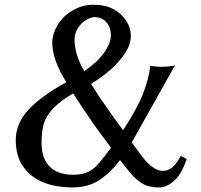

<svg xmlns="http://www.w3.org/2000/svg" viewBox="-20 -778 855 816"><path d="M261.7 -428.7Q202.1 -524.4 202.1 -596.7Q202.1 -631.8 223.6 -669.4Q245.1 -707 286.6 -732.4Q328.1 -757.8 377.4 -757.8Q426.8 -757.8 460.9 -739.7Q495.1 -721.7 515.6 -690.9Q536.1 -660.2 536.1 -625Q536.1 -589.8 512.7 -553.7Q465.8 -481.4 367.2 -421.9L402.3 -366.2Q454.1 -290 502.9 -224.6Q561.5 -313.5 586.4 -376Q611.3 -438.5 618.2 -494.1L619.1 -499Q638.7 -494.1 667 -494.1Q696.3 -494.1 723.6 -500L540 -172.9L577.1 -122.1Q627.9 -51.8 671.9 -51.8Q715.8 -51.8 746.1 -112.3L748 -115.2L773.4 -102.5Q752 -38.1 720.2 -9.8Q688.5 18.6 656.2 18.6Q607.4 18.6 577.6 -2.4Q547.9 -23.4 519.5 -60.5L490.2 -97.7Q450.2 -44.9 403.3 -13.2Q356.4 18.6 288.1 18.6Q219.7 18.6 166.5 -2Q113.3 -22.5 80.1 -67.9Q46.9 -113.3 46.9 -182.6Q46.9 -252 99.1 -309.6Q151.4 -367.2 261.7 -428.7ZM175.8 -89.8Q209 -35.2 290 -35.2Q330.1 -35.2 355.5 -47.9Q380.9 -60.5 402.3 -86.4Q423.8 -112.3 452.1 -150.4Q373 -252 291 -380.9Q185.5 -320.3 166 -251Q156.2 -216.8 156.7 -168.5Q157.2 -120.1 175.8 -89.8ZM296.9 -609.4Q296.9 -546.9 337.9 -475.6Q391.6 -511.7 421.4 -552.7Q451.2 -593.8 451.2 -627.4Q451.2 -661.1 432.6 -683.1Q414.1 -705.1 380.9 -705.1Q367.2 -705.1 347.2 -693.8Q327.1 -682.6 312 -659.7Q296.9 -636.7 296.9 -609.4Z"/></svg>

Font: GenEi LateMin P v2
Style: Medium
Weight: 500
Designer: o_tamon (Modified)
Foundry: o_tamon / Adobe Systems Incorporated / FONT 910 / Philipp H. Poll
Version: Version 2.1;Original Version 1.004